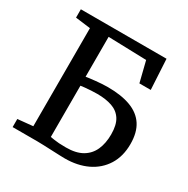

<svg xmlns="http://www.w3.org/2000/svg" viewBox="-168 -893 1027 1048"><g transform="rotate(30 345.0 -368.5)"><path d="M376.5 6Q367.5 6 345.2 5.2Q323 4.5 295.8 3.2Q268.5 2 243 1Q217.5 0 201 0H45V-51L140.5 -60.5V-678.5L46 -690.5V-743H586L596.5 -552.5H525L493 -681.5L252.5 -688.5V-437Q260 -438.5 275.5 -440.5Q291 -442.5 310.8 -444.5Q330.5 -446.5 350.2 -447.8Q370 -449 386.5 -449Q472 -449 530.2 -427.2Q588.5 -405.5 618.5 -359.8Q648.5 -314 648.5 -241Q648.5 -163.5 613.8 -108Q579 -52.5 517.8 -23.2Q456.5 6 376.5 6ZM352.5 -49Q415.5 -49 454.8 -72Q494 -95 512.5 -136.5Q531 -178 531 -234Q531 -293.5 509.8 -327Q488.5 -360.5 449 -374.2Q409.5 -388 355 -388Q337.5 -388 316.5 -386.8Q295.5 -385.5 278.2 -383.8Q261 -382 252.5 -380.5V-57.5Q265.5 -55.5 278.2 -53.5Q291 -51.5 308.5 -50.2Q326 -49 352.5 -49Z"/></g></svg>

Font: Merriweather Medium
Style: Regular
Weight: 500
Version: Version 2.100